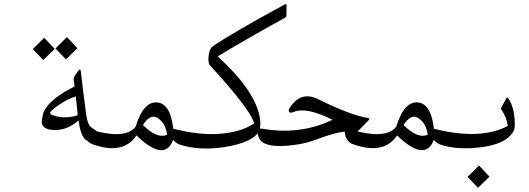

<svg xmlns="http://www.w3.org/2000/svg" viewBox="-20 -708 2595 941"><path d="M308.1 -526.4 359.4 -471.7 303.2 -417 252 -470.7ZM196.8 -522.9 248 -468.3 191.9 -413.6 140.6 -467.3Z M363.8 -361.3Q374.5 -376.5 376.5 -354.5Q377.9 -338.9 387.9 -259.8Q397.9 -180.7 399.9 -166.5Q407.2 -97.2 427.2 -84Q481.4 -49.8 475.6 -30.3Q469.7 -10.7 462.4 -9.8Q416.5 -5.9 395.3 -27.6Q374 -49.3 365.2 -118.2Q305.2 -64.9 234.9 -71.3Q175.8 -77.1 186 -125Q191.4 -154.8 196.3 -163.6Q226.6 -224.6 345.7 -284.7Q341.3 -317.4 340.8 -318.4Q340.8 -329.6 351.6 -344.7ZM351.1 -235.8Q287.6 -213.4 233.9 -167Q216.8 -152.3 235.8 -144.5Q288.6 -124 351.6 -140.1Q356.4 -141.1 360.8 -145.5Q358.9 -170.9 351.1 -235.8Z M644.5 -86.9Q684.1 -215.3 753.9 -205.6Q821.8 -196.3 832 -49.8Q833 -36.1 831.1 -28.3Q789.6 92.3 648.9 -44.4Q584.5 51.8 436 0Q396 -13.7 392.6 -61Q390.6 -83 412.1 -76.2Q592.3 -20 644.5 -86.9ZM680.2 -95.2Q751.5 -25.4 798.8 -47.9Q792 -102.5 754.9 -127.9Q718.8 -154.8 680.2 -95.2Z M1250 -68.8Q1238.3 -40.5 1200.7 -22Q1153.3 1.5 1081.1 12.7Q959 31.2 866.2 2.4Q820.8 -11.2 816.9 -60.1Q814.9 -80.6 833 -76.2Q956.5 -44.9 1055.7 -52.2Q1162.6 -60.1 1225.1 -103Q1212.9 -165 1008.8 -388.2Q998 -399.9 1002.9 -437.5Q1007.3 -469.7 1021.5 -480Q1110.8 -542.5 1377 -687Q1384.3 -690.9 1384.3 -681.6L1383.8 -630.4L1379.9 -623Q1167 -504.9 1046.9 -431.6Q1235.8 -259.3 1254.4 -125Q1259.3 -91.8 1250 -68.8Z M1400.9 -180.7Q1454.1 -263.7 1539.6 -221.7Q1698.7 -143.1 1782.7 -129.9Q1795.4 -127.4 1786.6 -118.7L1738.8 -69.8Q1732.9 -64 1728 -64.5Q1660.2 -73.2 1537.6 -26.9Q1489.7 -8.8 1450.7 -2Q1330.1 18.6 1278.3 -4.4Q1245.1 -18.6 1242.2 -61.5Q1240.7 -81.5 1262.7 -77.6Q1451.7 -44.4 1609.4 -121.1Q1481 -185.5 1418.5 -159.2Q1403.8 -153.3 1398.4 -157.7Q1390.6 -164.6 1400.9 -180.7Z M1921.9 -86.9Q1961.4 -215.3 2031.2 -205.6Q2099.1 -196.3 2109.4 -49.8Q2110.4 -36.1 2108.4 -28.3Q2066.9 92.3 1926.3 -44.4Q1861.8 51.8 1713.4 0Q1673.3 -13.7 1669.9 -61Q1668 -83 1689.5 -76.2Q1869.6 -20 1921.9 -86.9ZM1957.5 -95.2Q2028.8 -25.4 2076.2 -47.9Q2069.3 -102.5 2032.2 -127.9Q1996.1 -154.8 1957.5 -95.2Z M2327.6 103 2378.9 157.7 2322.8 212.4 2271.5 158.7Z M2469.2 -90.8Q2461.9 -136.7 2434.1 -175.8L2462.4 -227.1Q2465.8 -232.9 2470.7 -226.6Q2496.6 -188 2501.7 -130.6Q2506.8 -73.2 2493.2 -59.1Q2456.1 -2 2341.3 13.2Q2226.6 28.3 2143.6 2.4Q2098.1 -11.2 2094.2 -60.1Q2092.3 -81.5 2110.4 -76.2Q2334.5 -20 2469.2 -90.8Z"/></svg>

Font: Amiri Typewriter
Style: Regular
Weight: 400
Monospace: yes
Designer: Khaled Hosny
Version: Version 1.1